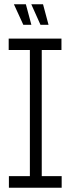

<svg xmlns="http://www.w3.org/2000/svg" viewBox="-20 -886 332 906"><path d="M121 0V-650L169 -704H177V-55L129 0ZM22 0V-55H121V0ZM129 0 177 -55H271V0ZM21 -650V-704H169L121 -650ZM177 -650V-704H270V-650ZM171 -769 128 -865V-866H183L209 -769ZM90 -769 46 -865V-866H102L128 -769Z"/></svg>

Font: Foldit Light
Style: Regular
Weight: 300
Version: Version 1.003